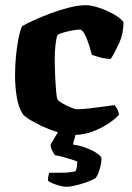

<svg xmlns="http://www.w3.org/2000/svg" viewBox="-20 -520 510 740"><path d="M265 0Q237 0 205.5 -9.5Q174 -19 144.5 -32.5Q115 -46 94.5 -59Q74 -72 68 -80Q51 -106 44.5 -146.5Q38 -187 38 -230Q38 -266 41.5 -303Q45 -340 51 -370.5Q57 -401 65 -419Q80 -428 109.5 -441.5Q139 -455 175 -468.5Q211 -482 247 -491Q283 -500 311 -500Q332 -500 362 -490Q392 -480 418.5 -465Q445 -450 456 -435Q456 -391 439.5 -354.5Q423 -318 407 -293Q387 -293 366.5 -298.5Q346 -304 334 -309Q328 -332 320.5 -354.5Q313 -377 304.5 -391.5Q296 -406 287 -406Q277 -406 260.5 -403Q244 -400 227.5 -395.5Q211 -391 202 -386Q197 -375 194 -348.5Q191 -322 191 -295Q191 -265 192.5 -229.5Q194 -194 196.5 -167Q199 -140 202 -136Q206 -130 221 -121.5Q236 -113 252.5 -106Q269 -99 277 -99Q297 -99 327.5 -102.5Q358 -106 385 -110Q412 -114 421 -115Q425 -111 430.5 -102Q436 -93 439 -78Q427 -64 401 -46Q375 -28 339.5 -14Q304 0 265 0ZM237 200Q227 200 211.5 196Q196 192 182.5 186.5Q169 181 165 176Q165 164 167 156Q169 148 170 146Q204 146 227.5 145.5Q251 145 271 140Q275 133 276.5 121.5Q278 110 278 103Q270 99 254 94Q238 89 221 84.5Q204 80 192 78Q187 72 181 60.5Q175 49 175 37Q185 21 197 0Q209 -21 219 -37H281L261 37Q289 41 314.5 51Q340 61 355.5 72Q371 83 371 91Q371 108 364.5 131Q358 154 348 167Q332 176 310 183.5Q288 191 268 195.5Q248 200 237 200Z"/></svg>

Font: Texturina ExtraBold
Style: Regular
Weight: 800
Designer: Guillermo Torres Carreño
Foundry: Omnibus-Type
Version: Version 1.002; ttfautohint (v1.8.3)